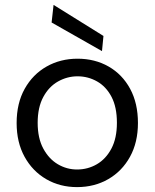

<svg xmlns="http://www.w3.org/2000/svg" viewBox="-20 -753 633 785"><path d="M295 12Q225 12 169 -20.5Q113 -53 80.5 -112Q48 -171 48 -250Q48 -331 81 -390Q114 -449 170.5 -481Q227 -513 297 -513Q368 -513 424 -481Q480 -449 512 -390Q544 -331 544 -250Q544 -171 511.5 -112Q479 -53 422.5 -20.5Q366 12 295 12ZM295 -60Q339 -60 376 -81.5Q413 -103 435.5 -145.5Q458 -188 458 -251Q458 -315 436 -357Q414 -399 377 -420Q340 -441 297 -441Q255 -441 217.5 -420Q180 -399 157 -356.5Q134 -314 134 -251Q134 -188 157 -145.5Q180 -103 216.5 -81.5Q253 -60 295 -60ZM397 -544 191 -661 199 -733 403 -606Z"/></svg>

Font: DM Sans 17pt
Style: Regular
Weight: 400
Version: Version 4.004;gftools[0.9.30]